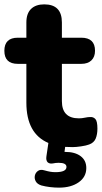

<svg xmlns="http://www.w3.org/2000/svg" viewBox="-30 -664 467 881"><path d="M241 197Q221 197 200 194.5Q179 192 160 187Q141 181 134 168Q127 155 130 141.5Q133 128 144.5 120Q156 112 175 118Q189 122 200.5 124Q212 126 224 126Q275 126 275 102Q275 83 239 83Q226 83 212 86Q205 87 199.5 86Q194 85 189 81Q180 72 183 53L192 -8Q91 -51 91 -193V-371H52Q-10 -371 -10 -431Q-10 -491 52 -491H91V-561Q91 -602 112.5 -623Q134 -644 173 -644Q254 -644 254 -561V-491H343Q406 -491 406 -431Q406 -403 389.5 -387Q373 -371 343 -371H254V-200Q254 -121 332 -121Q346 -121 359.5 -124Q373 -127 384 -127Q398 -128 407.5 -118Q417 -108 417 -74Q417 -47 409 -28Q401 -9 379 -1Q366 4 342.5 7.5Q319 11 304 11L269 10L266 33H269Q314 33 340 52.5Q366 72 366 107Q366 148 331 172.5Q296 197 241 197Z"/></svg>

Font: Chiron GoRound TC EB
Style: Regular
Weight: 700
Designer: Ryoko NISHIZUKA 西塚涼子 (kana, bopomofo & ideographs); Paul D. Hunt (Latin, Greek & Cyrillic); Sandoll Communications 산돌커뮤니
Foundry: Adobe
Version: Version 1.000;hotconv 1.1.1;makeotfexe 2.6.0